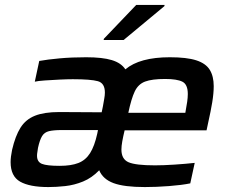

<svg xmlns="http://www.w3.org/2000/svg" viewBox="-20 -750 922 778"><path d="M176 8Q100 8 61.5 -14Q23 -36 23 -93Q23 -114 29 -143Q42 -199 63 -232.5Q84 -266 121.5 -281Q159 -296 220 -296Q263 -296 306 -295.5Q349 -295 392 -295L397 -319Q400 -337 402.5 -350.5Q405 -364 405 -375Q405 -413 376.5 -421Q348 -429 275 -429Q253 -429 221.5 -427.5Q190 -426 161.5 -424Q133 -422 121 -419L139 -503Q172 -509 221.5 -513.5Q271 -518 329 -518Q395 -518 433 -506.5Q471 -495 488 -469Q546 -518 668 -518Q737 -518 775.5 -505.5Q814 -493 830 -467Q846 -441 846 -401Q846 -372 840 -335.5Q834 -299 824 -255L817 -222H485Q479 -197 475.5 -177.5Q472 -158 472 -144Q472 -105 501 -92.5Q530 -80 608 -80Q642 -80 687.5 -83Q733 -86 769 -90L751 -7Q717 0 665 4Q613 8 567 8Q483 8 440 -8Q397 -24 382 -60Q352 -29 316.5 -14.5Q281 0 244.5 4Q208 8 176 8ZM500 -293H731L733 -305Q736 -320 738.5 -337.5Q741 -355 741 -369Q741 -408 719 -419Q697 -430 649 -430Q596 -430 568 -419.5Q540 -409 526 -379.5Q512 -350 500 -293ZM222 -78Q268 -78 297.5 -89.5Q327 -101 345 -129.5Q363 -158 374 -208L377 -223H231Q197 -223 178.5 -218.5Q160 -214 150.5 -198.5Q141 -183 134 -151Q133 -142 131.5 -134Q130 -126 130 -119Q130 -94 150 -86Q170 -78 222 -78ZM400 -588 401 -593 532 -730H647L646 -725L481 -588Z"/></svg>

Font: Saira Medium
Style: Italic
Weight: 500
Italic angle: -12°
Designer: Hector Gatti with collaboration of the Omnibus-Type team
Foundry: Omnibus-Type
Version: Version 1.100; ttfautohint (v1.8.3)